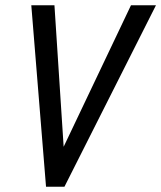

<svg xmlns="http://www.w3.org/2000/svg" viewBox="-20 -710 613 730"><path d="M99 -690H187L222 -152L478 -690H573L225 0H155Z"/></svg>

Font: Radio Canada Condensed
Style: Italic
Weight: 400
Width: 3
Italic angle: -12°
Designer: Charles Daoud, Etienne Aubert Bonn, Alexandre Saumier Demers, Jacques Le Bailly
Foundry: Radio-Canada
Version: Version 2.104; ttfautohint (v1.8.4.7-5d5b);gftools[0.9.28.de